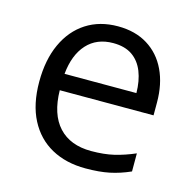

<svg xmlns="http://www.w3.org/2000/svg" viewBox="-87 -633 735 731"><g transform="rotate(15 281.0 -267.5)"><path d="M291.5 -544.9Q359.9 -544.9 408.7 -514.6Q457.5 -484.4 483.4 -429.9Q509.3 -375.5 509.3 -302.7V-252.4H139.6Q141.1 -158.2 186.5 -108.9Q231.9 -59.6 314.5 -59.6Q365.2 -59.6 404.3 -68.8Q443.4 -78.1 485.4 -96.2V-24.9Q444.8 -6.8 405 1.5Q365.2 9.8 311 9.8Q233.9 9.8 176.5 -21.7Q119.1 -53.2 87.4 -114.3Q55.7 -175.3 55.7 -263.7Q55.7 -350.1 84.7 -413.3Q113.8 -476.6 166.7 -510.7Q219.7 -544.9 291.5 -544.9ZM290.5 -478.5Q225.6 -478.5 187 -436Q148.4 -393.6 141.1 -317.4H424.3Q423.8 -365.2 409.4 -401.6Q395 -438 365.7 -458.3Q336.4 -478.5 290.5 -478.5Z"/></g></svg>

Font: Pena Sans
Style: Regular
Weight: 400
Designer: Monotype Design Team
Foundry: Monotype Imaging Inc.
Version: Version 3.000